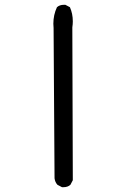

<svg xmlns="http://www.w3.org/2000/svg" viewBox="-20 -782 540 799"><path d="M244 -3H238L219 -13Q209 -24 207 -40L203 -666L202 -683Q202 -720 217 -752Q228 -762 246 -762H252L271 -752Q283 -725 283 -693Q283 -681 281 -668L283 -32L273 -13Q262 -3 244 -3Z"/></svg>

Font: Xiaolai SC
Style: Regular
Weight: 400
Designer: Nozomi Seto 瀬戸のぞみ
Version: Version 3.11;December 4, 2020;FontCreator 13.0.0.2613 64-bit